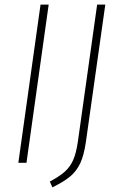

<svg xmlns="http://www.w3.org/2000/svg" viewBox="-20 -702 505 828"><path d="M189.9 -682.1 94.2 0H59.1L154.8 -682.1ZM434.1 -682.1 350.1 -87.9Q341.8 -32.2 326.4 1.2Q311 34.7 284.2 57.6Q257.3 80.6 206.1 106L194.8 81.1Q238.3 57.6 260.7 37.1Q283.2 16.6 295.9 -12.7Q308.6 -42 315.9 -91.8L398.9 -682.1Z"/></svg>

Font: Fira Sans Compressed UltraLight
Style: Italic
Weight: 200
Width: 3
Italic angle: -8°
Designer: Carrois Corporate & Edenspiekermann AG
Foundry: Carrois Corporate GbR & Edenspiekermann AG
Version: Version 4.203;PS 004.203;hotconv 1.0.88;makeotf.lib2.5.64775